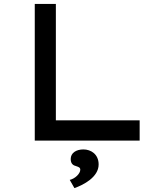

<svg xmlns="http://www.w3.org/2000/svg" viewBox="-20 -720 854 983"><path d="M695 0V-104H266V-700H158V0ZM361 243C407 227 485 187 485 122C485 70 446 45 407 45C370 45 342 63 342 94C342 119 355 127 371 131C383 135 391 138 391 149C391 169 364 195 337 201Z"/></svg>

Font: Lexend Peta
Style: Regular
Weight: 400
Designer: Bonnie Shaver-Troup, Thomas Jockin
Foundry: Lexend
Version: Version 1.007